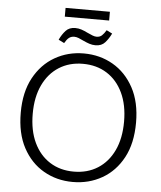

<svg xmlns="http://www.w3.org/2000/svg" viewBox="-62 -1003 895 1070"><g transform="rotate(5 385.5 -468.5)"><path d="M385 13Q295 13 222 -29Q149 -71 106 -151Q63 -231 63 -347Q63 -462 106.5 -542Q150 -622 223 -664Q296 -706 385 -706Q475 -706 548 -664Q621 -622 664.5 -542Q708 -462 708 -347Q708 -231 665 -151Q622 -71 548.5 -29Q475 13 385 13ZM385 -45Q462 -45 519.5 -81.5Q577 -118 609 -185.5Q641 -253 641 -347Q641 -440 609 -507.5Q577 -575 519.5 -611.5Q462 -648 385 -648Q309 -648 251.5 -611.5Q194 -575 162 -507.5Q130 -440 130 -347Q130 -253 162 -185.5Q194 -118 251.5 -81.5Q309 -45 385 -45ZM261 -901V-950H509V-901ZM270 -754 238 -770Q252 -800 271.5 -821.5Q291 -843 325 -843Q343 -843 359.5 -837.5Q376 -832 394 -823Q413 -814 425 -809.5Q437 -805 447 -805Q465 -805 476.5 -815.5Q488 -826 500 -846L532 -830Q518 -801 498.5 -779Q479 -757 445 -757Q427 -757 410.5 -762.5Q394 -768 377 -776Q361 -784 348 -789Q335 -794 324 -794Q306 -794 294 -784.5Q282 -775 270 -754Z"/></g></svg>

Font: Ubuntu Sans Light
Style: Regular
Weight: 300
Designer: Dalton Maag Ltd
Foundry: Dalton Maag Ltd
Version: Version 1.006; ttfautohint (v1.8.4.7-5d5b)